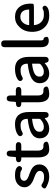

<svg xmlns="http://www.w3.org/2000/svg" viewBox="1174 -2011 850 3238"><g transform="rotate(-90 1599.0 -392.0)"><path d="M236 13Q181 13 124 -9Q71 -29 49 -46.5Q27 -64 56 -100Q84 -136 131 -99Q164 -74 239 -74Q287 -74 311.5 -94.5Q336 -115 336 -147.5Q336 -180 300 -204Q279 -218 251 -229Q222 -240 218.5 -241.5Q215 -243 188 -253Q144 -270 110 -299Q60 -341 60 -403Q60 -473 113 -518.5Q166 -564 256 -564Q352 -564 388 -536Q435 -498 408 -463Q381 -428 333 -463Q315 -476 258 -476Q214 -476 191.5 -457Q169 -438 169 -408Q169 -378 201 -357Q221 -344 249 -333Q277 -323 280 -322Q283 -321 312 -310Q361 -292 393 -266Q445 -223 445 -152.5Q445 -82 392 -36Q334 13 236 13Z M763 7Q730 13 696 13Q563 13 563 -180V-453Q563 -458 558 -458H542Q483 -458 482 -501Q480 -544 539 -548L562 -549Q569 -550 570 -557L577 -647Q582 -706 630 -704Q678 -702 678 -643V-555Q678 -550 683 -550H761Q821 -550 821 -504Q821 -458 761 -458H683Q678 -458 678 -453V-179Q678 -79 756 -85Q810 -89 826 -49Q841 -8 779 4Z M1047 13Q975 13 930 -30.5Q885 -74 885 -146Q885 -234 963.5 -282.5Q1042 -331 1208 -349Q1214 -350 1214 -356Q1212 -470 1109 -470Q1038 -470 1003 -448Q952 -416 929 -453Q905 -491 956 -523Q1021 -564 1129 -564Q1230 -564 1280 -502Q1329 -443 1329 -331V-59Q1329 0 1282 3Q1236 7 1228 -51L1227 -56Q1226 -63 1224 -63Q1222 -63 1208 -51Q1134 13 1047 13ZM1082 -78Q1144 -78 1202 -131Q1214 -142 1214 -159V-272Q1214 -277 1209 -276Q1096 -263 1044 -232Q996 -203 996 -154Q996 -115 1008.5 -105.5Q1021 -96 1032 -87Q1043 -78 1082 -78Z M1693 7Q1660 13 1626 13Q1493 13 1493 -180V-453Q1493 -458 1488 -458H1472Q1413 -458 1412 -501Q1410 -544 1469 -548L1492 -549Q1499 -550 1500 -557L1507 -647Q1512 -706 1560 -704Q1608 -702 1608 -643V-555Q1608 -550 1613 -550H1691Q1751 -550 1751 -504Q1751 -458 1691 -458H1613Q1608 -458 1608 -453V-179Q1608 -79 1686 -85Q1740 -89 1756 -49Q1771 -8 1709 4Z M1977 13Q1905 13 1860 -30.5Q1815 -74 1815 -146Q1815 -234 1893.5 -282.5Q1972 -331 2138 -349Q2144 -350 2144 -356Q2142 -470 2039 -470Q1968 -470 1933 -448Q1882 -416 1859 -453Q1835 -491 1886 -523Q1951 -564 2059 -564Q2160 -564 2210 -502Q2259 -443 2259 -331V-59Q2259 0 2212 3Q2166 7 2158 -51L2157 -56Q2156 -63 2154 -63Q2152 -63 2138 -51Q2064 13 1977 13ZM2012 -78Q2074 -78 2132 -131Q2144 -142 2144 -159V-272Q2144 -277 2139 -276Q2026 -263 1974 -232Q1926 -203 1926 -154Q1926 -115 1938.5 -105.5Q1951 -96 1962 -87Q1973 -78 2012 -78Z M2422 -129V-737Q2422 -797 2480 -797Q2537 -797 2537 -737V-123Q2537 -81 2561.5 -82Q2586 -83 2596 -41Q2605 1 2542 5Q2422 13 2422 -129Z M2949 13Q2834 13 2759 -63Q2681 -142 2681 -275Q2681 -403 2759 -486Q2831 -564 2932 -564Q3039 -564 3099 -492Q3157 -423 3157 -304Q3157 -273 3154 -259Q3151 -245 3095 -245H2799Q2794 -245 2794 -240Q2801 -167 2846.5 -122Q2892 -77 2964 -77Q3032 -77 3042 -84Q3092 -116 3115 -82Q3138 -47 3088 -14Q3048 13 2949 13ZM2794 -330Q2793 -325 2798 -325H3052Q3057 -325 3057 -330Q3057 -396 3025.5 -435Q2994 -474 2934 -474Q2880 -474 2842 -436Q2801 -395 2794 -330Z"/></g></svg>

Font: Resource Han Rounded CN Medium
Style: Regular
Weight: 500
Designer: Cyano Hao (round all glyphs); Ryoko NISHIZUKA 西塚涼子 (kana, bopomofo & ideographs); Paul D. Hunt (Latin, Greek & Cyrillic)
Foundry: Cyano Hao
Version: 0.990